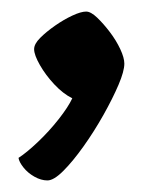

<svg xmlns="http://www.w3.org/2000/svg" viewBox="-20 -173 275 332"><path d="M62 139Q51 139 39.5 132.5Q28 126 20.5 116.5Q13 107 12 100Q26 91 45.5 72.5Q65 54 81.5 33Q98 12 105 -3Q89 -11 74 -27Q59 -43 49 -60.5Q39 -78 39 -88Q39 -97 49.5 -107.5Q60 -118 75 -128.5Q90 -139 105 -146Q120 -153 129 -153Q137 -153 148 -142.5Q159 -132 170 -117.5Q181 -103 188 -88Q195 -73 195 -63Q195 -50 185 -26.5Q175 -3 159 25.5Q143 54 124.5 80Q106 106 89.5 122.5Q73 139 62 139Z"/></svg>

Font: Texturina Medium 12pt SemiBold
Style: Regular
Weight: 600
Version: Version 1.002